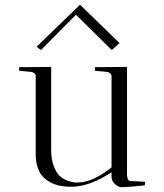

<svg xmlns="http://www.w3.org/2000/svg" viewBox="-20 -781 689 806"><path d="M448.2 -40V-58.1Q359.9 0.5 285.2 2.9Q274.9 3.4 265.1 2.9Q255.4 2.4 238.8 -0.2Q222.2 -2.9 208.5 -7.8Q194.8 -12.7 179.7 -22.7Q164.6 -32.7 154.1 -46.6Q143.6 -60.5 136.7 -82.5Q129.9 -104.5 129.9 -131.8V-463.9Q129.9 -468.8 124.3 -473.4Q118.7 -478 112.8 -479L61 -483.9Q61 -486.8 60.5 -491.7Q60.1 -496.6 60.1 -499L194.8 -500V-151.9Q194.8 -112.3 205.6 -84Q216.3 -55.7 230.2 -42.7Q244.1 -29.8 262.7 -22.9Q281.2 -16.1 291 -15.4Q300.8 -14.6 309.1 -15.1Q369.6 -16.1 448.2 -78.1V-464.8Q446.8 -469.2 441.4 -473.9Q436 -478.5 431.2 -479L378.9 -483.9Q377.9 -489.7 377.9 -499L513.2 -500V-45.9Q514.6 -21 528.8 -21L588.9 -18.1L587.9 -2.9Q580.6 -2 542.7 1.5Q504.9 4.9 487.8 4.9Q476.1 3.9 462.2 -8.8Q448.2 -21.5 448.2 -40ZM133.8 -585 315.9 -761.2Q474.1 -606.9 481.9 -600.1L449.2 -570.8L298.8 -719.2L151.9 -570.8Z"/></svg>

Font: Antic Didone
Style: Regular
Weight: 400
Designer: Santiago Orozco
Foundry: Santiago Orozco
Version: Version 2.000